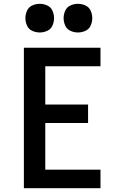

<svg xmlns="http://www.w3.org/2000/svg" viewBox="-20 -985 616 1005"><path d="M105 0H506V-97H217V-341H441V-438H217V-638H506V-735H105ZM388 -815Q408 -815 427 -823.5Q446 -832 454.5 -851Q463 -870 463 -890Q463 -910 454.5 -929Q446 -948 427 -956.5Q408 -965 388 -965Q368 -965 349 -956.5Q330 -948 321.5 -929Q313 -910 313 -890Q313 -870 321.5 -851Q330 -832 349 -823.5Q368 -815 388 -815ZM188 -815Q208 -815 227 -823.5Q246 -832 254.5 -851Q263 -870 263 -890Q263 -910 254.5 -929Q246 -948 227 -956.5Q208 -965 188 -965Q168 -965 149 -956.5Q130 -948 121.5 -929Q113 -910 113 -890Q113 -870 121.5 -851Q130 -832 149 -823.5Q168 -815 188 -815Z"/></svg>

Font: Iosevka Sparkle Semibold
Style: Regular
Weight: 600
Designer: Belleve Invis
Foundry: Belleve Invis
Version: Version 4.5.0; ttfautohint (v1.8.3)